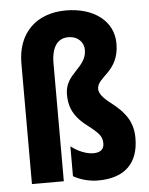

<svg xmlns="http://www.w3.org/2000/svg" viewBox="-54 -810 672 864"><g transform="rotate(-5 281.5 -377.5)"><path d="M490 -597C490 -700 400 -765 276 -765C141 -765 56 -681 56 -545V0H200V-533C200 -606 228 -644 276 -644C321 -644 346 -614 346 -581C346 -499 248 -483 248 -388C248 -342 259 -292 327 -241C380 -200 392 -185 392 -154C392 -129 377 -114 344 -114C312 -114 274 -130 243 -154V-19C282 3 324 10 354 10C475 10 538 -52 538 -166C538 -240 503 -284 446 -329C406 -359 390 -381 390 -400C390 -456 490 -468 490 -597Z"/></g></svg>

Font: Noto Sans Sinhala UI ExtraCondensed ExtraBold
Style: Regular
Weight: 800
Width: 2
Designer: Jelle Bosma - Monotype Design Team
Foundry: Monotype Imaging Inc.
Version: Version 2.006